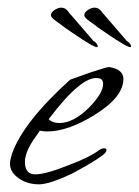

<svg xmlns="http://www.w3.org/2000/svg" viewBox="-20 -476 362 501"><path d="M82 5Q51 5 28.5 -11Q6 -27 6 -49Q6 -57 11 -74Q40 -157 163 -268L213 -286Q261 -302 265 -301Q302 -295 302 -270Q302 -222 225 -175Q156 -133 104 -133Q99 -133 94 -133.5Q89 -134 84 -135Q74 -121 66 -109Q58 -97 53 -86Q45 -67 45 -54Q45 -21 72 -21Q99 -21 159 -45Q217 -67 238 -84Q246 -89 252 -89Q258 -89 258 -84Q257 -78 248 -71Q233 -60 213.5 -48.5Q194 -37 170 -24Q109 5 82 5ZM135 -155Q171 -155 211 -194Q249 -232 249 -257Q249 -271 236 -272Q193 -279 107 -165Q117 -155 135 -155ZM233 -353Q228 -353 212 -362.5Q196 -372 178.5 -384Q161 -396 149 -404Q142 -410 127.5 -420Q113 -430 113 -436Q113 -444 122.5 -450Q132 -456 139 -456Q147 -456 152 -452Q157 -448 161 -442Q168 -434 180.5 -419.5Q193 -405 205 -391Q217 -377 224 -369Q227 -368 231 -363.5Q235 -359 235 -355Q235 -353 233 -353ZM320 -353Q315 -353 299 -362.5Q283 -372 265.5 -384Q248 -396 236 -404Q229 -410 214.5 -420Q200 -430 200 -436Q200 -444 209.5 -450Q219 -456 226 -456Q234 -456 239 -452Q244 -448 248 -442Q255 -434 267.5 -419.5Q280 -405 292 -391Q304 -377 311 -369Q314 -368 318 -363.5Q322 -359 322 -355Q322 -353 320 -353Z"/></svg>

Font: Whisper
Style: Regular
Weight: 400
Designer: Robert E. Leuschke
Foundry: Robert E. Leuschke
Version: Version 1.010; ttfautohint (v1.8.4.7-5d5b)